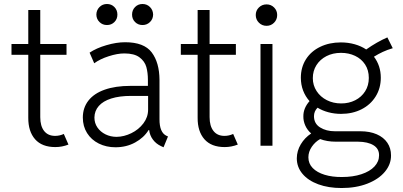

<svg xmlns="http://www.w3.org/2000/svg" viewBox="-20 -737 2037 971"><path d="M123 -141.6V-460H38.1V-514.6H123V-686.5H183.6V-514.6H316.4V-460H183.6V-144.5Q183.6 -99.6 203.1 -74.7Q222.7 -49.8 258.8 -49.8Q281.7 -49.8 302.7 -59.6L326.2 -5.9Q293.9 6.8 259.8 6.8Q192.4 6.8 157.5 -32.7Q122.6 -72.3 123 -141.6Z M398.9 -142.6Q398.9 -191.9 427 -228Q455.1 -264.2 509.3 -283.4Q563.5 -302.7 640.1 -302.7H728V-333Q728 -369.6 720 -398.4Q711.9 -427.2 685.5 -447Q659.2 -466.8 608.9 -466.8Q573.7 -466.8 529.8 -452.6Q485.8 -438.5 456.5 -417L433.1 -470.7Q467.3 -493.7 518.1 -508.5Q568.8 -523.4 612.8 -523.4Q708.5 -523.4 747.3 -471.9Q786.1 -420.4 786.6 -333V-134.8Q786.1 -66.4 822.8 -49.8L829.6 -46.9L807.1 7.8L794.4 2Q769 -9.8 753.2 -31.2Q737.3 -52.7 734.4 -79.1H731.4Q707.5 -40.5 663.3 -16.4Q619.1 7.8 564 7.8Q517.6 7.8 479.7 -11Q441.9 -29.8 420.4 -64Q398.9 -98.1 398.9 -142.6ZM569.8 -44.9Q607.4 -45.4 644.3 -63.5Q681.2 -81.5 705.1 -113Q729 -144.5 729 -182.6V-252H643.1Q584 -252 542.5 -238.8Q501 -225.6 479.5 -200.9Q458 -176.3 457.5 -142.6Q457.5 -114.3 472.7 -92.3Q487.8 -70.3 513.4 -57.6Q539.1 -44.9 569.8 -44.9ZM647.9 -663.1Q647.9 -686 663.1 -701.4Q678.2 -716.8 700.7 -716.8Q723.1 -716.8 738.5 -701.4Q753.9 -686 754.4 -663.1Q753.9 -640.6 738.5 -625.5Q723.1 -610.4 700.7 -610.4Q678.2 -610.4 663.1 -625.5Q647.9 -640.6 647.9 -663.1ZM467.3 -663.1Q467.8 -686 483.2 -701.4Q498.5 -716.8 521 -716.8Q543.5 -716.8 558.6 -701.4Q573.7 -686 573.7 -663.1Q573.7 -640.6 558.6 -625.5Q543.5 -610.4 521 -610.4Q498.5 -610.4 483.2 -625.5Q467.8 -640.6 467.3 -663.1Z M979.5 -141.6V-460H894.5V-514.6H979.5V-686.5H1040V-514.6H1172.9V-460H1040V-144.5Q1040 -99.6 1059.6 -74.7Q1079.1 -49.8 1115.2 -49.8Q1138.2 -49.8 1159.2 -59.6L1182.6 -5.9Q1150.4 6.8 1116.2 6.8Q1048.8 6.8 1013.9 -32.7Q979 -72.3 979.5 -141.6Z M1297.4 -514.6H1357.9V0H1297.4ZM1273.4 -661.1Q1273.4 -683.6 1289.3 -699.2Q1305.2 -714.8 1328.1 -714.8Q1350.6 -714.8 1366.2 -699.2Q1381.8 -683.6 1381.8 -661.1Q1381.8 -638.2 1366.2 -622.3Q1350.6 -606.4 1328.1 -606.4Q1305.2 -606.4 1289.3 -622.3Q1273.4 -638.2 1273.4 -661.1Z M1481 63.5Q1481.4 25.9 1501.2 -7.3Q1521 -40.5 1553.7 -62Q1533.7 -79.6 1523.7 -102.5Q1513.7 -125.5 1514.2 -148.4Q1513.7 -189.9 1545.4 -225.6Q1524.4 -249 1512.9 -279.1Q1501.5 -309.1 1501.5 -343.8Q1501.5 -396.5 1527.3 -437.3Q1553.2 -478 1599.4 -500.2Q1645.5 -522.5 1703.6 -522.5Q1740.7 -522.5 1773.7 -513.2Q1806.6 -503.9 1832 -486.8Q1886.2 -524.9 1939 -547.9L1966.3 -493.2Q1938 -484.9 1916 -474.6Q1894 -464.4 1871.1 -450.2Q1905.8 -404.8 1905.8 -343.8Q1905.8 -291 1879.9 -249.3Q1854 -207.5 1808.3 -184.3Q1762.7 -161.1 1704.6 -161.1Q1671.4 -161.1 1641.1 -169.2Q1610.8 -177.2 1585.9 -192.4Q1567.9 -174.3 1567.9 -149.4Q1567.9 -111.8 1598.9 -92.5Q1629.9 -73.2 1673.3 -73.2H1802.2Q1850.1 -73.2 1885.3 -57.9Q1920.4 -42.5 1939 -14.9Q1957.5 12.7 1957.5 48.8Q1958 93.8 1926.5 131.6Q1895 169.4 1837.9 191.7Q1780.8 213.9 1707.5 213.9Q1641.1 213.9 1589.8 195.1Q1538.6 176.3 1509.8 142.1Q1481 107.9 1481 63.5ZM1845.2 -342.8Q1845.2 -382.3 1826.4 -410.9Q1807.6 -439.5 1775.6 -454.6Q1743.7 -469.7 1704.6 -469.7Q1663.1 -469.7 1630.9 -453.1Q1598.6 -436.5 1580.3 -407.5Q1562 -378.4 1562 -341.8Q1562 -305.7 1581.1 -276.4Q1600.1 -247.1 1632.8 -230.5Q1665.5 -213.9 1705.6 -213.9Q1744.6 -213.9 1776.4 -230Q1808.1 -246.1 1826.7 -275.4Q1845.2 -304.7 1845.2 -342.8ZM1709.5 158.2Q1765.1 158.2 1807.9 144Q1850.6 129.9 1873.8 105Q1897 80.1 1897 48.8Q1897.5 15.1 1868.9 -2.4Q1840.3 -20 1790.5 -20.5H1678.2Q1633.8 -20.5 1599.1 -33.7Q1574.2 -20 1556.9 5.1Q1539.6 30.3 1539.6 58.6Q1539.6 90.3 1561.5 112.8Q1583.5 135.3 1622.1 147Q1660.6 158.7 1709.5 158.2Z"/></svg>

Font: Reddit Sans Fudge Light
Style: Regular
Weight: 300
Designer: Stephen Hutchings
Foundry: Reddit
Version: Version 1.013